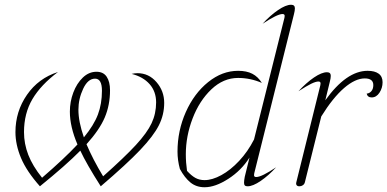

<svg xmlns="http://www.w3.org/2000/svg" viewBox="-20 -778 1630 808"><path d="M559 -470Q606 -470 638.5 -432.5Q671 -395 671 -345Q671 -295 648.5 -250.5Q626 -206 570 -147Q514 -88 404 6Q344 -88 318 -144Q258 -83 148 6Q92 -57 68.5 -113Q45 -169 45 -222Q45 -309 93.5 -379Q142 -449 224 -475Q152 -421 116.5 -361Q81 -301 81 -222Q81 -173 99 -126.5Q117 -80 157 -30Q252 -112 306 -170Q274 -245 274 -308Q274 -350 288.5 -388.5Q303 -427 328.5 -451.5Q354 -476 386 -476Q415 -476 429 -455Q443 -434 443 -398Q443 -336 421 -284Q399 -232 344 -171Q371 -107 414 -36Q505 -117 552 -168Q599 -219 618 -259.5Q637 -300 637 -347Q637 -393 609.5 -424Q582 -455 534 -467Q546 -470 559 -470ZM333 -200Q375 -251 392 -296Q409 -341 409 -396Q409 -447 380 -447Q350 -447 330 -404.5Q310 -362 310 -316Q310 -266 333 -200Z M1050 -49Q1049 -46 1049 -41Q1049 -33 1058 -33Q1081 -33 1142 -74Q1110 -39 1077 -16.5Q1044 6 1022 6Q1014 6 1010.5 2.5Q1007 -1 1007 -9Q1007 -18 1010 -34L1030 -115Q996 -61 941 -25.5Q886 10 841 10Q806 10 781.5 -10Q757 -30 737 -67Q727 -104 727 -140Q727 -228 762 -306.5Q797 -385 856 -432.5Q915 -480 982 -480Q1018 -480 1042 -467.5Q1066 -455 1082 -429Q1034 -450 982 -450Q920 -450 869.5 -402Q819 -354 790.5 -279.5Q762 -205 762 -129Q762 -94 767 -59Q785 -39 802 -29.5Q819 -20 841 -20Q873 -20 911.5 -41Q950 -62 986.5 -101Q1023 -140 1049 -191L1177 -703Q1178 -706 1178 -711Q1178 -719 1169 -719Q1147 -719 1085 -678Q1117 -713 1150 -735.5Q1183 -758 1205 -758Q1221 -758 1221 -743Q1221 -733 1217 -718Z M1227 -11 1328 -419Q1329 -422 1329 -427Q1329 -435 1320 -435Q1309 -435 1289.5 -425.5Q1270 -416 1236 -394Q1269 -430 1301.5 -452Q1334 -474 1356 -474Q1372 -474 1372 -459Q1372 -449 1368 -434L1349 -356Q1438 -480 1527 -480Q1557 -480 1573.5 -468Q1590 -456 1590 -432Q1590 -408 1577 -388Q1564 -368 1544 -368Q1527 -368 1523 -384Q1535 -385 1543 -394.5Q1551 -404 1551 -420Q1551 -448 1515 -448Q1475 -448 1428 -407.5Q1381 -367 1332 -288L1263 -11Q1261 -3 1254.5 1.5Q1248 6 1240 6Q1232 6 1228.5 1.5Q1225 -3 1227 -11Z"/></svg>

Font: Srisakdi
Style: Regular
Weight: 400
Designer: Cadson Demak Co.,Ltd.
Foundry: Cadson Demak Co.,Ltd.
Version: Version 1.000